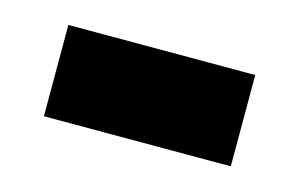

<svg xmlns="http://www.w3.org/2000/svg" viewBox="-35 -398 403 258"><g transform="rotate(15 166.0 -269.5)"><path d="M36 -206H296V-333H36Z"/></g></svg>

Font: Noto Serif Malayalam Black
Style: Regular
Weight: 900
Designer: Indian type Foundry, Jelle Bosma, Monotype Design Team
Foundry: Monotype Imaging Inc.
Version: Version 2.104